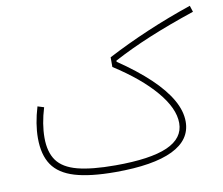

<svg xmlns="http://www.w3.org/2000/svg" viewBox="-75 -757 984 847"><g transform="rotate(-10 417.5 -333.0)"><path d="M87.4 -345.2Q64.9 -270.5 64.9 -206.5Q64.9 -131.8 95.7 -86.4Q126.5 -41 195.1 -20.5Q263.7 0 377 0Q546.4 0 633.1 -42Q719.7 -84 719.7 -166Q719.7 -213.4 690.9 -263.9Q662.1 -314.5 605.5 -368.2Q548.8 -421.9 465.3 -478.5V-483.4Q541 -523.9 630.9 -561.3Q720.7 -598.6 835.4 -637.2L826.2 -665.5Q723.1 -630.4 627.4 -589.6Q531.7 -548.8 442.9 -502.4V-459Q559.1 -384.8 624.8 -307.6Q690.4 -230.5 690.4 -164.6Q690.4 -96.2 614.3 -62.7Q538.1 -29.3 381.8 -29.3Q275.4 -29.3 212.2 -45.9Q148.9 -62.5 121.3 -100.8Q93.8 -139.2 93.8 -203.1Q93.8 -265.1 115.7 -336.4Z"/></g></svg>

Font: Estedad-FD-VF Thin
Style: Regular
Weight: 100
Designer: Amin Abedi
Version: Version 5.0